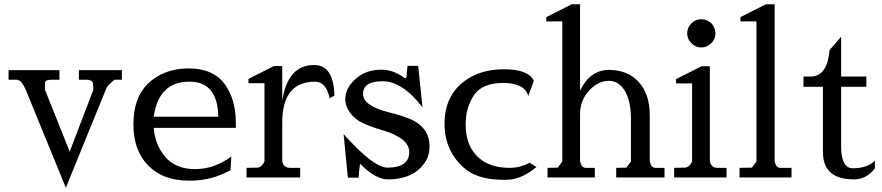

<svg xmlns="http://www.w3.org/2000/svg" viewBox="-20 -830 4126 898"><path d="M60 -457Q82 -454 100 -411L288 48L475 -411Q482 -429 497 -441Q513 -455 515 -457H550V-502H349V-457H394V-456Q412 -453 414 -443Q416 -432 416 -423V-411H417L306 -121L190 -411V-424Q190 -433 191 -445Q192 -456 213 -456V-457H258V-502H20V-457Z M699 -284Q722 -448 865 -448H867Q998 -448 1001 -284ZM1062 -98Q982 -39 892 -39Q802 -39 752 -97Q705 -154 699 -232H1083V-256Q1083 -366 1030 -438Q976 -510 862 -510Q747 -510 672 -439Q604 -373 604 -249Q604 -125 674 -55Q743 15 864 15Q866 15 868 15Q970 15 1058 -34Z M1449 -526Q1326 -526 1300 -359V-521H1261L1142 -461V-441H1217V-75Q1206 -50 1186 -46L1133 -45V0H1384V-45H1336Q1307 -45 1300 -75V-256Q1300 -448 1454 -448Q1505 -448 1522 -370L1544 -383Q1541 -526 1449 -526Z M1792 -46Q1727 -46 1587 -203L1607 1H1657Q1660 -39 1664 -64Q1737 9 1794 9Q1884 9 1937 -36Q1989 -81 1989 -143V-146Q1989 -228 1910 -268Q1873 -286 1798 -305Q1678 -335 1678 -391Q1678 -450 1770 -450Q1862 -450 1956 -328L1936 -522H1886L1881 -471Q1880 -464 1874 -464Q1819 -504 1768 -504Q1768 -504 1767 -504Q1765 -504 1763 -504Q1669 -504 1616 -431Q1595 -401 1595 -367Q1595 -332 1618 -302Q1640 -271 1678 -254Q1716 -236 1772 -220Q1894 -183 1894 -119Q1894 -46 1792 -46Z M2457 -69Q2413 -45 2364 -45Q2265 -45 2212 -99Q2158 -152 2158 -248Q2158 -328 2197 -385Q2235 -442 2334 -442Q2433 -442 2451 -381L2477 -453Q2449 -506 2338 -506Q2220 -506 2145 -445Q2059 -376 2059 -250Q2059 -131 2144 -50Q2208 11 2334 11H2347Q2418 11 2489 -49Z M2693 -810H2654L2535 -750V-730H2610V-75Q2592 -50 2589 -46L2541 -45V0H2762V-45H2719Q2700 -45 2693 -75V-297Q2693 -361 2736 -407Q2778 -452 2827 -452Q2875 -452 2903 -404Q2931 -356 2931 -274V-75Q2913 -50 2910 -46L2862 -45V0H3088V-45H3045Q3026 -45 3019 -75V-291Q3019 -390 2967 -447Q2915 -503 2828 -503Q2740 -503 2693 -406Z M3300 -520H3261L3142 -460V-440H3217V-75Q3206 -50 3186 -46L3133 -45V0H3378V-45H3336Q3307 -45 3300 -75ZM3194 -674Q3194 -647 3214 -628Q3233 -608 3260 -608Q3287 -608 3307 -628Q3326 -647 3326 -674Q3326 -701 3307 -721Q3287 -740 3260 -740Q3233 -740 3214 -721Q3194 -701 3194 -674Z M3562 -810 3443 -750V-730H3518V-75Q3500 -50 3497 -46L3439 -45V0H3682V-45H3629Q3610 -45 3603 -75V-810Z M3974 9Q4033 9 4072 -43V-78Q4036 -43 3969 -43Q3914 -43 3914 -146V-424H4032V-472H3914V-658L3860 -596Q3850 -476 3776 -472H3738V-424H3829V-118Q3829 9 3974 9Z"/></svg>

Font: Sawarabi Mincho
Style: Regular
Weight: 400
Version: Version 1.082; ttfautohint (v1.8.4.7-5d5b)